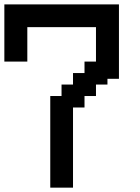

<svg xmlns="http://www.w3.org/2000/svg" viewBox="-20 -862 644 882"><path d="M262.7 0H210.9V-210.9V-420.9H237.3H262.7V-447.3V-473.6H289.1H315.4V-500V-526.4H341.8H368.2V-552.7V-579.1H394.5H420.9V-658.2V-737.3H262.7H105.5V-658.2V-579.1H52.7H0V-710.9V-841.8H262.7H526.4V-670.9V-500H500H473.6V-487.3V-473.6H447.3H420.9V-447.3V-420.9H394.5H368.2V-394.5V-368.2H341.8H315.4V-184.6V0Z"/></svg>

Font: VCR Jazz Mono
Style: Regular
Weight: 400
Version: Version 3.1